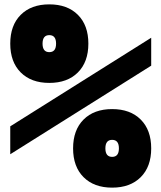

<svg xmlns="http://www.w3.org/2000/svg" viewBox="-20 -840 740 880"><path d="M206 -820Q289 -820 337 -772Q385 -724 385 -640Q385 -556 337 -508Q289 -460 206 -460Q123 -460 75 -508Q27 -556 27 -640Q27 -724 75 -772Q123 -820 206 -820ZM206 -679Q175 -679 175 -640Q175 -601 206 -601Q237 -601 237 -640Q237 -679 206 -679ZM27 -133V-261L673 -667V-539ZM494 20Q411 20 363 -28Q315 -76 315 -160Q315 -244 363 -292Q411 -340 494 -340Q577 -340 625 -292Q673 -244 673 -160Q673 -76 625 -28Q577 20 494 20ZM494 -121Q525 -121 525 -160Q525 -199 494 -199Q463 -199 463 -160Q463 -121 494 -121Z"/></svg>

Font: Martian Mono ExtraBold
Style: Regular
Weight: 800
Monospace: yes
Designer: Roman Shamin
Foundry: Evil Martians
Version: Version 1.000; ttfautohint (v1.8.4.7-5d5b)